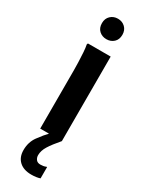

<svg xmlns="http://www.w3.org/2000/svg" viewBox="-256 -788 822 1074"><g transform="rotate(30 155.0 -251.0)"><path d="M85 0V-377Q85 -397 84 -428Q83 -459 81 -489.5Q79 -520 75 -538L78 -546H225V0ZM155 -618Q127 -618 108 -635.5Q89 -653 89 -684Q89 -714 108 -732Q127 -750 155 -750Q183 -750 202 -732Q221 -714 221 -684Q221 -653 202 -635.5Q183 -618 155 -618ZM64 150Q64 99 91.5 61Q119 23 149 -8L225 0Q187 44 168 74.5Q149 105 149 134Q149 150 158 162Q167 174 186 174Q195 174 204.5 172.5Q214 171 223 167H226V240Q215 244 200.5 246Q186 248 170 248Q120 248 92 222Q64 196 64 150Z"/></g></svg>

Font: Kufam SemiBold
Style: Regular
Weight: 600
Designer: Wael Morcos, Artur Schmal
Foundry: Original Type
Version: Version 1.300; ttfautohint (v1.8.3)